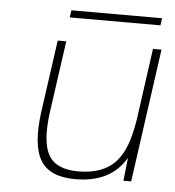

<svg xmlns="http://www.w3.org/2000/svg" viewBox="-48 -662 655 717"><g transform="rotate(5 279.5 -303.5)"><path d="M449 -82V-83V-86Q393 10 260 10Q164 10 129.5 -47Q95 -104 112 -230L150 -500H182L144 -230Q129 -118 157.5 -69Q186 -20 268 -20Q347 -20 392.5 -56.5Q438 -93 458 -174Q465 -201 470 -233L507 -500H539L469 0H440ZM187 -590 191 -617H531L527 -590Z"/></g></svg>

Font: Fivo Sans Thin
Style: Regular
Weight: 250
Foundry: Alexander Slobzheninov
Version: 1.0